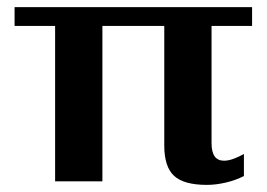

<svg xmlns="http://www.w3.org/2000/svg" viewBox="-20 -510 750 540"><path d="M442 -101V-437H268V0H135V-437H21V-490H689V-437H575V-107Q575 -58 610 -58Q623 -58 638.5 -64Q654 -70 666 -77V-15Q643 -3 615 3.5Q587 10 562 10Q497 10 469.5 -15.5Q442 -41 442 -101Z"/></svg>

Font: Fahkwang SemiBold
Style: Regular
Weight: 600
Designer: Suppakit Chalermlarp | Katatrad Co.,Ltd.
Foundry: Cadson Demak Co.,Ltd.
Version: Version 1.000; ttfautohint (v1.6)